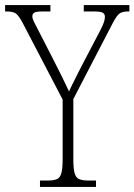

<svg xmlns="http://www.w3.org/2000/svg" viewBox="-28 -734 528 754"><path d="M129 0V-25H159Q183 -25 195.5 -30.5Q208 -36 213 -54Q218 -72 218 -109V-343L61 -644Q45 -674 33.5 -681.5Q22 -689 -2 -689H-8V-714H170V-689H140Q113 -689 106 -684Q99 -679 99 -670Q99 -661 105.5 -648Q112 -635 121 -618L183 -497Q216 -433 243 -375Q250 -391 262 -414.5Q274 -438 290 -470L367 -617Q377 -637 380.5 -648Q384 -659 384 -668Q384 -679 375.5 -684Q367 -689 341 -689H301V-714H480V-689H475Q453 -689 441.5 -681Q430 -673 413 -640L260 -345V-110Q260 -72 265 -54Q270 -36 283 -30.5Q296 -25 319 -25H349V0Z"/></svg>

Font: Noto Serif Ethiopic Condensed ExtraLight
Style: Regular
Weight: 200
Width: 3
Designer: Monotype Design Team
Foundry: Monotype Imaging Inc.
Version: Version 2.102; ttfautohint (v1.8.4.7-5d5b)